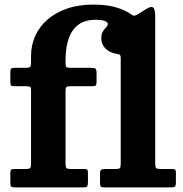

<svg xmlns="http://www.w3.org/2000/svg" viewBox="-20 -815 795 835"><path d="M265 -418.5Q265 -432.7 268.9 -436.4Q272.8 -440 286.3 -440H379.8Q392.8 -440 396.4 -443.7Q400 -447.5 400 -461V-495.5Q400 -512.5 395.5 -516.2Q391 -520 374.5 -520H285.3Q271.5 -520 268.3 -524Q265 -528 265 -542V-550Q265 -597.5 274 -631.6Q283 -665.7 299.8 -687.2Q316.5 -708.7 340.6 -718.9Q364.8 -729 394.5 -729Q421.5 -729 435.3 -723.9Q449 -718.7 449 -711.5Q449 -703.7 441.9 -696.6Q434.8 -689.5 427.6 -678.6Q420.5 -667.7 420.5 -648.5Q420.5 -622.7 438.1 -604.6Q455.8 -586.5 483.8 -581.5Q496.5 -579.5 500.8 -576.9Q505 -574.2 505 -559V-102Q505 -87.3 500.9 -83.6Q496.8 -80 481.3 -80H439.3Q425.8 -80 420.4 -77.1Q415 -74.3 415 -60V-21Q415 -7.8 418.3 -3.9Q421.5 0 434.3 0H722.8Q736 0 740.5 -3.6Q745 -7.3 745 -21V-64.5Q745 -73.5 742 -76.8Q739 -80 729.8 -80H679.8Q663.3 -80 659.1 -84.1Q655 -88.3 655 -104.5V-741.5Q655 -776.7 645.6 -782.7Q636.3 -788.7 617.3 -776.7L583.8 -755.7Q571.8 -748 565.9 -746.9Q560 -745.8 554.4 -749.9Q548.8 -754 536.8 -761.2Q510.8 -776.8 473.3 -785.9Q435.8 -795 387 -795Q321.5 -795 270.9 -777.4Q220.3 -759.8 185.4 -728.9Q150.5 -698 132.7 -657.6Q115 -617.2 115 -572V-543.5Q115 -528 111 -524Q107 -520 91.7 -520H43.2Q31.2 -520 28.1 -516.1Q25 -512.2 25 -499.5V-457.5Q25 -446.7 28.2 -443.4Q31.5 -440 41.7 -440H91.7Q106 -440 110.5 -437.5Q115 -435 115 -421V-105.5Q115 -89.8 111.6 -84.9Q108.2 -80 91.7 -80H44.5Q31.5 -80 28.2 -77Q25 -74 25 -60.5V-20.5Q25 -7.3 28.5 -3.6Q32 0 45.2 0H339.8Q354.8 0 358.6 -4Q362.5 -8 362.5 -23.5V-61.5Q362.5 -72.5 360.1 -76.3Q357.8 -80 347.3 -80H287.3Q273.3 -80 269.1 -84Q265 -88 265 -102Z"/></svg>

Font: Besley
Style: Regular
Weight: 400
Designer: Owen Earl
Foundry: indestructible type*
Version: Version 4.000